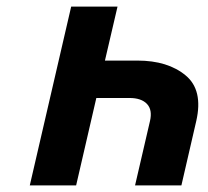

<svg xmlns="http://www.w3.org/2000/svg" viewBox="-20 -560 628 580"><path d="M433 -194Q441 -228 424 -246Q407 -264 371 -264H271L210 0H70L195 -540H335L297 -377H395Q487 -377 541 -332Q594 -288 573 -195L528 0H388Z"/></svg>

Font: Miedinger
Style: Bold-Italic
Weight: 700
Italic angle: -13°
Version: Version 001.000